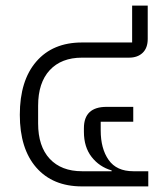

<svg xmlns="http://www.w3.org/2000/svg" viewBox="-20 -666 589 686"><path d="M272.9 0Q168.5 0 109.6 -67.4Q50.8 -134.8 50.8 -255.9Q50.8 -377.9 109.6 -446Q168.5 -514.2 272.9 -514.2H452.1V-646H507.8V-526.9Q507.8 -494.6 489.7 -477.3Q471.7 -460 440.9 -460H272.9Q199.2 -460 157.7 -415.3Q116.2 -370.6 116.2 -288.1V-225.1Q116.2 -143.1 157.7 -98.6Q199.2 -54.2 272.9 -54.2H378.9V-57.1Q335 -69.8 307.4 -105.2Q279.8 -140.6 279.8 -194.8V-208Q279.8 -284.2 360.8 -284.2H456.1V-231H339.8V-200.2Q339.8 -134.8 368.2 -94.5Q396.5 -54.2 456.1 -54.2H509.8V0Z"/></svg>

Font: Anuphan Light
Style: Regular
Weight: 300
Designer: Mike Abbink, Paul van der Laan, Pieter van Rosmalen, Mint Tantisuwanna
Foundry: Bold Monday; Cadson Demak
Version: Version 3.002;hotconv 1.0.109;makeotfexe 2.5.65596